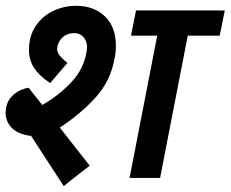

<svg xmlns="http://www.w3.org/2000/svg" viewBox="-32 -619 802 668"><path d="M371.2 -460Q371.2 -435 366.2 -413.8Q352.5 -337.5 301.2 -280.6Q250 -223.8 176.2 -175L280 -42.5Q266.2 -31.2 235 -7.5Q203.8 16.2 190 28.8L76.2 -146.2Q32.5 -151.2 10 -173.1Q-12.5 -195 -12.5 -227.5Q-12.5 -232.5 -10 -247.5Q-5 -272.5 16.2 -290.6Q37.5 -308.8 67.5 -313.8L115 -253.8Q172.5 -286.2 216.9 -333.8Q261.2 -381.2 270 -443.8Q273.8 -468.8 261.2 -486.2Q248.8 -503.8 226.2 -503.8Q203.8 -503.8 188.1 -491.2Q172.5 -478.8 167.5 -456.2Q165 -441.2 172.5 -430Q180 -418.8 202.5 -400L142.5 -330Q106.2 -353.8 87.5 -381.2Q68.8 -408.8 68.8 -445Q68.8 -493.8 92.5 -528.8Q116.2 -563.8 153.8 -581.2Q191.2 -598.8 232.5 -598.8Q295 -598.8 333.1 -561.9Q371.2 -525 371.2 -460ZM621.2 -495 525 0H418.8L515 -495H423.8L441.2 -582.5H750L732.5 -495Z"/></svg>

Font: Cambay
Style: Bold Italic
Weight: 700
Italic angle: -11°
Designer: Pooja Saxena
Foundry: Pooja Saxena
Version: Version 1.006;PS 001.006;hotconv 1.0.70;makeotf.lib2.5.58329